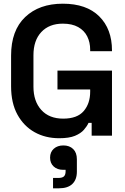

<svg xmlns="http://www.w3.org/2000/svg" viewBox="-20 -734 677 1039"><path d="M40 -267V-433Q40 -569 116 -641.5Q192 -714 320 -714Q448 -714 517 -645.5Q586 -577 586 -461V-457H468V-465Q468 -505 452 -537Q436 -569 403 -587.5Q370 -606 320 -606Q246 -606 203.5 -560.5Q161 -515 161 -435V-265Q161 -186 203.5 -139Q246 -92 322 -92Q398 -92 433 -133Q468 -174 468 -238V-250H291V-352H586V0H476V-69H459Q451 -51 434 -31.5Q417 -12 385.5 1Q354 14 300 14Q226 14 167.5 -18.5Q109 -51 74.5 -113.5Q40 -176 40 -267ZM267 285V229H295Q317 229 326 220.5Q335 212 335 193V185H322Q290 185 270.5 167Q251 149 251 119Q251 89 271 71Q291 53 323 53Q356 53 376 72.5Q396 92 396 128V195Q396 238 371.5 261.5Q347 285 299 285Z"/></svg>

Font: Space Grotesk Frontify SemiBold
Style: Regular
Weight: 600
Designer: Florian Karsten
Version: Version 2.000